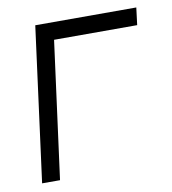

<svg xmlns="http://www.w3.org/2000/svg" viewBox="-63 -556 548 612"><g transform="rotate(-10 210.5 -250.0)"><path d="M418 -500 411 -444H142L83 0H25L91 -500Z"/></g></svg>

Font: Bellota Text
Style: Italic
Weight: 400
Italic angle: -7.5°
Designer: Kemie Guaida
Foundry: Kemie Guaida
Version: Version 4.001